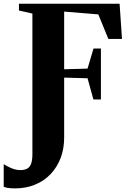

<svg xmlns="http://www.w3.org/2000/svg" viewBox="-78 -763 696 1034"><path d="M3 251.5Q-22 251.5 -36.8 248.8Q-51.5 246 -58 243V121Q-41.5 132 -17.2 142.5Q7 153 32 153Q54.5 153 68.8 145Q83 137 89.8 118Q96.5 99 96.5 66V-690L24 -706.5V-743H566L579 -553.5H505.5L451.5 -685.5L267.5 -700.5V-390L393.5 -393.5L425.5 -501.5H465.5V-227.5H425L393.5 -341.5L267.5 -345V-22Q267.5 37.5 248.8 87.2Q230 137 195 174Q160 211 111.2 231.2Q62.5 251.5 3 251.5Z"/></svg>

Font: Merriweather 96pt ExtraBold
Style: Regular
Weight: 800
Version: Version 2.100